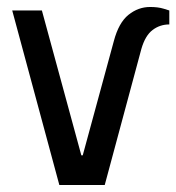

<svg xmlns="http://www.w3.org/2000/svg" viewBox="-20 -530 505 550"><path d="M150 0 15 -500H100L213 -85H217L306 -412Q320 -465 348 -487.5Q376 -510 410 -510Q433 -510 449 -505Q465 -500 465 -500V-460Q438 -460 417 -444Q396 -428 385 -390L280 0Z"/></svg>

Font: Cuprum
Style: Regular
Weight: 400
Designer: Jovanny Lemonad
Foundry: Jovanny Lemonad
Version: Version 3.000